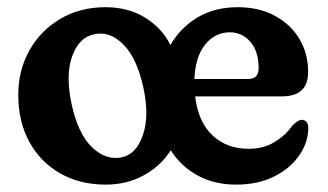

<svg xmlns="http://www.w3.org/2000/svg" viewBox="-20 -488 888 520"><path d="M265.5 -468.5Q328.5 -468.5 374.2 -439.5Q420 -410.5 441.5 -366Q468.5 -413 515 -440.8Q561.5 -468.5 624 -468.5Q681.5 -468.5 724.5 -445.2Q767.5 -422 791 -382.5Q814.5 -343 814.5 -293Q814.5 -227 743.5 -227H508.5Q517 -157 555.8 -121Q594.5 -85 653.5 -85Q693.5 -85 723.5 -103.2Q753.5 -121.5 771.5 -147.5Q788 -164 797.5 -163.5Q815 -162.5 815 -139.5Q814 -100.5 789.5 -65.8Q765 -31 721.5 -9.5Q678 12 619.5 12Q560.5 12 515.2 -12.8Q470 -37.5 442.5 -81Q415.5 -38.5 369.5 -13.2Q323.5 12 266.5 12Q196 12 142.5 -18.8Q89 -49.5 59.2 -104.2Q29.5 -159 29.5 -231Q29.5 -298 59.8 -351.8Q90 -405.5 143.5 -437Q197 -468.5 265.5 -468.5ZM602.5 -400.5Q562.5 -400.5 535.8 -367.5Q509 -334.5 506.5 -274H651.5Q680.5 -274 680.5 -303Q680.5 -348.5 658.2 -374.5Q636 -400.5 602.5 -400.5ZM310 -62Q349.5 -70.5 367.2 -122.8Q385 -175 368 -252Q350.5 -331.5 313.5 -368.2Q276.5 -405 234 -395Q194 -386.5 175.5 -335.8Q157 -285 174 -205.5Q191.5 -125.5 229.2 -89.2Q267 -53 310 -62Z"/></svg>

Font: Fraunces 72pt S100 SemiBold
Style: Regular
Weight: 600
Version: Version 1.000; ttfautohint (v1.8.3)